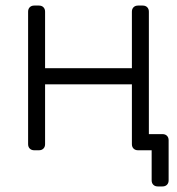

<svg xmlns="http://www.w3.org/2000/svg" viewBox="-20 -540 636 690"><path d="M547 130Q537 130 531 124Q525 118 525 108V0H485L454 -58H564Q574 -58 580 -52Q586 -46 586 -36V108Q586 118 580 124Q574 130 564 130ZM103 0Q93 0 87 -6Q81 -12 81 -22V-498Q81 -508 87 -514Q93 -520 103 -520H120Q130 -520 136 -514Q142 -508 142 -498V-295H454V-498Q454 -508 460 -514Q466 -520 476 -520H493Q503 -520 509 -514Q515 -508 515 -498V-22Q515 -12 509 -6Q503 0 493 0H476Q466 0 460 -6Q454 -12 454 -22V-237H142V-22Q142 -12 136 -6Q130 0 120 0Z"/></svg>

Font: Rubik Light
Style: Regular
Weight: 300
Designer: Hubert and Fischer
Foundry: Hubert and Fischer
Version: Version 2.300;gftools[0.9.30]